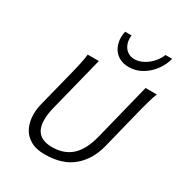

<svg xmlns="http://www.w3.org/2000/svg" viewBox="-218 -1099 1182 1260"><g transform="rotate(30 373.5 -468.5)"><path d="M688 -489.3 625 -235.8Q596.2 -120.6 517.3 -54.2Q438.5 12.2 305.2 12.2Q238.3 12.2 195.1 -13.7Q151.9 -39.6 131.6 -83Q111.3 -126.5 111.3 -181.2Q111.3 -223.6 123 -266.6L179.2 -489.3Q199.2 -566.4 210.4 -617.7Q221.7 -668.9 223.6 -696.3H308.1L204.6 -284.2Q190.4 -230.5 190.4 -183.6Q190.4 -53.2 324.2 -53.2Q413.6 -53.2 470.5 -104.5Q527.3 -155.8 555.2 -267.1L662.1 -696.3H747.1Q735.8 -668.9 721.7 -618.9Q707.5 -568.8 688 -489.3ZM497.1 -759.8Q451.7 -759.8 419.9 -779.3Q388.2 -798.8 372.1 -831.5Q356 -864.3 356 -903.3Q356 -930.2 361.3 -949.2H410.2Q408.7 -941.9 408.7 -928.2Q408.7 -898.9 420.2 -875Q431.6 -851.1 453.1 -837.2Q474.6 -823.2 503.4 -823.2Q536.1 -823.2 569.1 -840.6Q602.1 -857.9 628.2 -887Q654.3 -916 667 -949.2H717.3Q705.6 -901.4 674.1 -857.9Q642.6 -814.5 596.4 -787.1Q550.3 -759.8 497.1 -759.8Z"/></g></svg>

Font: Lesson One Light
Style: Italic
Weight: 300
Italic angle: -14°
Designer: But Ko, Victor Gaultney, Annie Olsen, Julie Remington, Don Collingsworth, Eric Hays, Becca Hirsbrunner
Version: Version 1.100